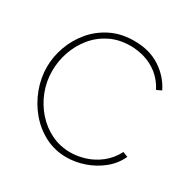

<svg xmlns="http://www.w3.org/2000/svg" viewBox="-161 -867 1016 1025"><g transform="rotate(30 347.0 -354.0)"><path d="M46 -360Q46 -424 68.5 -486.5Q91 -549 134 -600.5Q177 -652 239.5 -683Q302 -714 382 -714Q476 -714 542.5 -670.5Q609 -627 642 -559L612 -545Q586 -595 547.5 -625Q509 -655 465 -668Q421 -681 378 -681Q307 -681 251.5 -653Q196 -625 158 -578Q120 -531 100.5 -473.5Q81 -416 81 -357Q81 -291 104 -232Q127 -173 168 -126.5Q209 -80 263.5 -53.5Q318 -27 381 -27Q426 -27 473 -42Q520 -57 560.5 -89Q601 -121 627 -171L658 -159Q634 -106 588 -69Q542 -32 486.5 -13Q431 6 377 6Q304 6 243.5 -25.5Q183 -57 139 -109.5Q95 -162 70.5 -227.5Q46 -293 46 -360Z"/></g></svg>

Font: Raleway ExtraLight
Style: Regular
Weight: 200
Designer: Matt McInerney, Pablo Impallari, Rodrigo Fuenzalida
Foundry: Matt McInerney, Pablo Impallari, Rodrigo Fuenzalida
Version: Version 4.026